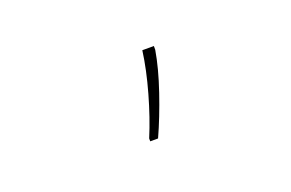

<svg xmlns="http://www.w3.org/2000/svg" viewBox="-43 -925 662 437"><g transform="rotate(-20 288.5 -706.5)"><path d="M263 -613Q281 -656 296 -709Q311 -762 317 -807H345V-798Q338 -756 320 -703Q302 -650 282 -606H263Z"/></g></svg>

Font: Noto Sans UI Thin
Style: Regular
Weight: 250
Designer: Monotype Design Team
Foundry: Monotype Imaging Inc.
Version: Version 1.001